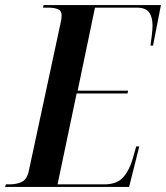

<svg xmlns="http://www.w3.org/2000/svg" viewBox="-50 -734 652 754"><path d="M-30 0 -27 -10H-12Q16 -10 36 -20Q56 -30 63 -62L188 -644Q192 -661 192 -673Q192 -692 177.5 -698Q163 -704 138 -704H119L121 -714H582L551 -555H541Q543 -571 546 -594.5Q549 -618 549 -633Q549 -667 535.5 -685.5Q522 -704 486 -704H323L255 -378H453L451 -367H251L176 -10H359Q408 -10 432.5 -36.5Q457 -63 470 -107L485 -159H497L457 0Z"/></svg>

Font: Noto Serif Display Condensed SemiBold
Style: Italic
Weight: 600
Width: 3
Italic angle: -12°
Designer: Monotype Design Team
Foundry: Monotype Imaging Inc.
Version: Version 2.009